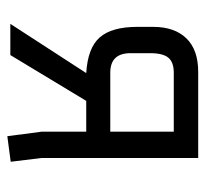

<svg xmlns="http://www.w3.org/2000/svg" viewBox="-38 -502 548 511"><g transform="rotate(90 235.5 -246.0)"><path d="M400 -83 410 -1 342 8 330 -83V-202H248L126 0H43L174 -202Q107 -206 79 -238Q51 -270 51 -338V-380Q51 -437 81.5 -468.5Q112 -500 171 -500H400ZM173 -266H330V-435H173Q145 -435 133 -420.5Q121 -406 121 -372V-320Q121 -266 173 -266Z"/></g></svg>

Font: Strong
Style: Regular
Weight: 400
Designer: Roman Shchyukin (Gaslight Type Foundry)
Foundry: Cyreal (www.cyreal.org)
Version: Version 1.001